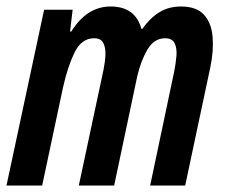

<svg xmlns="http://www.w3.org/2000/svg" viewBox="-25 -572 698 592"><path d="M-5 0 111 -542H199L191 -475H195Q243 -552 316 -552Q392 -552 411 -483H414Q437 -516 466 -534Q495 -552 533 -552Q581 -552 604 -526.5Q627 -501 630.5 -458.5Q634 -416 624 -367L546 0H438L512 -351Q517 -376 519 -399.5Q521 -423 513.5 -438.5Q506 -454 484 -454Q450 -454 429.5 -419Q409 -384 398 -336L327 0H218L294 -356Q299 -380 300 -402.5Q301 -425 293.5 -439.5Q286 -454 265 -454Q226 -454 204.5 -409.5Q183 -365 169 -301L105 0Z"/></svg>

Font: Noto Sans ExtraCondensed SemiBold
Style: Italic
Weight: 600
Width: 2
Italic angle: -12°
Designer: Monotype Design Team
Foundry: Monotype Imaging Inc.
Version: Version 2.013; ttfautohint (v1.8.4.7-5d5b)